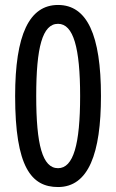

<svg xmlns="http://www.w3.org/2000/svg" viewBox="-20 -744 469 774"><path d="M387 -357C387 -603 331 -724 214 -724C98 -724 41 -604 41 -357C41 -71 106 10 214 10C337 10 387 -126 387 -357ZM126 -357C126 -553 151 -648 214 -648C276 -648 303 -551 303 -357C303 -162 276 -66 214 -66C151 -66 126 -161 126 -357Z"/></svg>

Font: Noto Sans Ethiopic ExtCond
Style: Regular
Weight: 400
Width: 2
Designer: Monotype Design Team
Foundry: Monotype Imaging Inc.
Version: Version 2.102